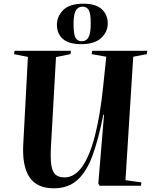

<svg xmlns="http://www.w3.org/2000/svg" viewBox="-20 -1005 830 1039"><path d="M659 -30 745 -18 743 0H519L512 -12L543 -384H539Q514 -256 482 -167Q450 -78 400 -32Q350 14 271 14Q179 14 139 -47Q99 -108 106 -227L131 -697L56 -712L59 -730H364L361 -712L283 -696L256 -216Q252 -147 258 -110Q264 -73 281.5 -59Q299 -45 329 -45Q384 -45 425 -103.5Q466 -162 494 -271.5Q522 -381 538 -534L555 -698L476 -712L479 -730H777L774 -712L701 -698ZM421 -766Q352 -766 320 -794.5Q288 -823 288 -871Q288 -916 322 -950.5Q356 -985 431 -985Q499 -985 531 -955Q563 -925 563 -879Q563 -831 526.5 -798.5Q490 -766 421 -766ZM423 -782Q448 -782 459.5 -804Q471 -826 471 -878Q471 -933 460 -951Q449 -969 427 -969Q402 -969 390 -947.5Q378 -926 378 -876Q378 -821 388 -801.5Q398 -782 423 -782Z"/></svg>

Font: Literata 72pt
Style: Bold Italic
Weight: 700
Italic angle: -2°
Designer: Latin by Veronika Burian and Jose Scaglione. Greek by Irene Vlachou. Cyrillic by Vera Evstafieva
Foundry: TypeTogether
Version: Version 3.002